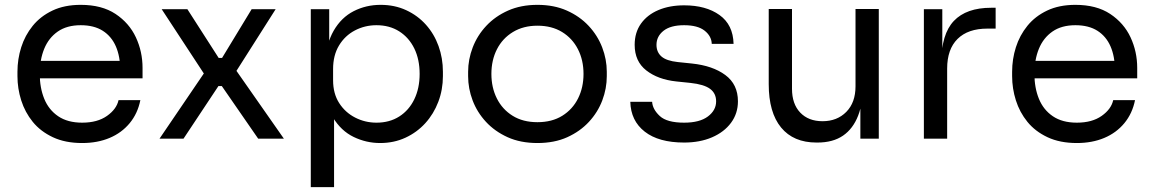

<svg xmlns="http://www.w3.org/2000/svg" viewBox="-20 -572 4755 792"><path d="M319 18Q249 18 198 -6Q147 -30 115 -69.5Q83 -109 67.5 -158Q52 -207 52 -258V-276Q52 -328 67.5 -377Q83 -426 115 -465.5Q147 -505 196.5 -528.5Q246 -552 313 -552Q400 -552 456.5 -514.5Q513 -477 540.5 -418Q568 -359 568 -292V-249H94V-321H498L476 -282Q476 -339 458 -380.5Q440 -422 404 -445Q368 -468 313 -468Q256 -468 218.5 -442Q181 -416 162.5 -371Q144 -326 144 -267Q144 -210 162.5 -164.5Q181 -119 220 -92.5Q259 -66 319 -66Q382 -66 421.5 -94Q461 -122 469 -159H559Q548 -104 515 -64Q482 -24 432 -3Q382 18 319 18Z M638 0 829 -281 826 -261 647 -534H753L882 -333H896L1018 -534H1117L948 -268L951 -286L1151 0H1045L895 -217H881L737 0Z M1262 200V-534H1338V-303L1320 -305Q1325 -391 1356.5 -445.5Q1388 -500 1439 -526Q1490 -552 1550 -552Q1608 -552 1655.5 -530Q1703 -508 1737 -470Q1771 -432 1789 -382Q1807 -332 1807 -276V-258Q1807 -202 1788 -152Q1769 -102 1734.5 -64Q1700 -26 1652.5 -4Q1605 18 1548 18Q1491 18 1439 -7Q1387 -32 1353 -88Q1319 -144 1314 -235L1358 -155V200ZM1533 -66Q1587 -66 1627 -91.5Q1667 -117 1689 -162.5Q1711 -208 1711 -267Q1711 -327 1689 -372Q1667 -417 1627 -442.5Q1587 -468 1533 -468Q1485 -468 1444 -446.5Q1403 -425 1378.5 -384.5Q1354 -344 1354 -287V-241Q1354 -186 1379 -147Q1404 -108 1445 -87Q1486 -66 1533 -66Z M2197 18Q2127 18 2074 -6Q2021 -30 1984.5 -69.5Q1948 -109 1929.5 -158Q1911 -207 1911 -258V-276Q1911 -327 1930 -376.5Q1949 -426 1986 -465.5Q2023 -505 2076 -528.5Q2129 -552 2197 -552Q2265 -552 2318 -528.5Q2371 -505 2408 -465.5Q2445 -426 2464 -376.5Q2483 -327 2483 -276V-258Q2483 -207 2464.5 -158Q2446 -109 2409.5 -69.5Q2373 -30 2320 -6Q2267 18 2197 18ZM2197 -68Q2257 -68 2299.5 -94.5Q2342 -121 2364.5 -166Q2387 -211 2387 -267Q2387 -324 2364 -369Q2341 -414 2298.5 -440Q2256 -466 2197 -466Q2139 -466 2096 -440Q2053 -414 2030 -369Q2007 -324 2007 -267Q2007 -211 2029.5 -166Q2052 -121 2094.5 -94.5Q2137 -68 2197 -68Z M2802 16Q2697 16 2639.5 -29Q2582 -74 2580 -152H2670Q2672 -121 2701.5 -93.5Q2731 -66 2802 -66Q2866 -66 2900 -91.5Q2934 -117 2934 -154Q2934 -187 2909 -205.5Q2884 -224 2828 -230L2770 -236Q2694 -244 2646 -281.5Q2598 -319 2598 -387Q2598 -438 2624 -474.5Q2650 -511 2696 -530.5Q2742 -550 2802 -550Q2892 -550 2948 -510Q3004 -470 3006 -391H2916Q2915 -423 2886.5 -445.5Q2858 -468 2802 -468Q2746 -468 2717 -445Q2688 -422 2688 -387Q2688 -357 2708.5 -339Q2729 -321 2776 -316L2834 -310Q2920 -301 2972 -262.5Q3024 -224 3024 -154Q3024 -104 2995.5 -65.5Q2967 -27 2917 -5.5Q2867 16 2802 16Z M3348 16Q3253 16 3202 -46Q3151 -108 3151 -225V-535H3247V-206Q3247 -143 3281 -107.5Q3315 -72 3373 -72Q3433 -72 3471 -110.5Q3509 -149 3509 -216V-535H3605V0H3529V-229H3541Q3541 -150 3520 -95.5Q3499 -41 3457.5 -12.5Q3416 16 3352 16Z M3791 0V-534H3867V-314H3863Q3863 -431 3914.5 -485.5Q3966 -540 4069 -540H4087V-454H4053Q3973 -454 3930 -411.5Q3887 -369 3887 -289V0Z M4422 18Q4352 18 4301 -6Q4250 -30 4218 -69.5Q4186 -109 4170.5 -158Q4155 -207 4155 -258V-276Q4155 -328 4170.5 -377Q4186 -426 4218 -465.5Q4250 -505 4299.5 -528.5Q4349 -552 4416 -552Q4503 -552 4559.5 -514.5Q4616 -477 4643.5 -418Q4671 -359 4671 -292V-249H4197V-321H4601L4579 -282Q4579 -339 4561 -380.5Q4543 -422 4507 -445Q4471 -468 4416 -468Q4359 -468 4321.5 -442Q4284 -416 4265.5 -371Q4247 -326 4247 -267Q4247 -210 4265.5 -164.5Q4284 -119 4323 -92.5Q4362 -66 4422 -66Q4485 -66 4524.5 -94Q4564 -122 4572 -159H4662Q4651 -104 4618 -64Q4585 -24 4535 -3Q4485 18 4422 18Z"/></svg>

Font: SVN-Sora Variable
Style: Regular
Weight: 400
Designer: Jonathan Barnbrook, Julián Moncada
Foundry: Barnbrook Fonts
Version: Version 2.000 - Viet hoa boi STYLEno.1 Fonts